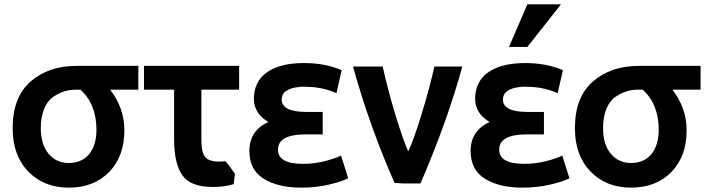

<svg xmlns="http://www.w3.org/2000/svg" viewBox="-20 -835 3234 880"><path d="M550 -238Q550 -118 480 -46.5Q410 25 295 25Q181 25 109.5 -49Q38 -123 38 -247Q38 -390 120.5 -461.5Q203 -533 330 -533H614V-424H485Q550 -339 550 -238ZM422 -241Q422 -357 349 -424H328Q301 -424 276 -416.5Q251 -409 224.5 -391.5Q198 -374 182.5 -336.5Q167 -299 167 -247Q167 -173 202.5 -130.5Q238 -88 295 -88Q355 -88 388.5 -128.5Q422 -169 422 -241Z M1057 -38 1051 9Q1008 22 956 22Q853 22 815.5 -32Q778 -86 778 -197V-424H640V-533H1076V-424H903V-194Q903 -122 931 -106Q958 -90 1013 -96Q1031 -77 1057 -38Z M1369 -84Q1420 -84 1469 -96.5Q1518 -109 1543 -122L1576 -18Q1547 -3 1488.5 11Q1430 25 1360 25Q1255 25 1189 -15.5Q1123 -56 1123 -143Q1123 -236 1210 -276Q1157 -307 1146 -358Q1142 -379 1145 -403Q1153 -473 1212.5 -509.5Q1272 -546 1373 -546Q1472 -546 1546 -513L1522 -408Q1458 -436 1389 -437Q1364 -439 1347 -436Q1271 -427 1271 -379Q1271 -322 1384 -322H1459V-219H1380Q1254 -219 1254 -149Q1254 -84 1369 -84Z M1851 -141Q1875 -190 1911.5 -309Q1948 -428 1971 -530H2099Q2027 -270 1907 6H1828L1788 3Q1672 -262 1598 -530H1734Q1756 -430 1789.5 -318Q1823 -206 1851 -141Z M2383 -84Q2434 -84 2483 -96.5Q2532 -109 2557 -122L2590 -18Q2561 -3 2502.5 11Q2444 25 2374 25Q2269 25 2203 -15.5Q2137 -56 2137 -143Q2137 -236 2224 -276Q2171 -307 2160 -358Q2156 -379 2159 -403Q2167 -473 2226.5 -509.5Q2286 -546 2387 -546Q2486 -546 2560 -513L2536 -408Q2472 -436 2403 -437Q2378 -439 2361 -436Q2285 -427 2285 -379Q2285 -322 2398 -322H2473V-219H2394Q2268 -219 2268 -149Q2268 -84 2383 -84ZM2397 -620H2313L2397 -815H2551Z M3127 -238Q3127 -118 3057 -46.5Q2987 25 2872 25Q2758 25 2686.5 -49Q2615 -123 2615 -247Q2615 -390 2697.5 -461.5Q2780 -533 2907 -533H3191V-424H3062Q3127 -339 3127 -238ZM2999 -241Q2999 -357 2926 -424H2905Q2878 -424 2853 -416.5Q2828 -409 2801.5 -391.5Q2775 -374 2759.5 -336.5Q2744 -299 2744 -247Q2744 -173 2779.5 -130.5Q2815 -88 2872 -88Q2932 -88 2965.5 -128.5Q2999 -169 2999 -241Z"/></svg>

Font: Repo
Style: DemiBold
Weight: 600
Designer: Stefan Peev
Foundry: Context Ltd
Version: Version 001.000